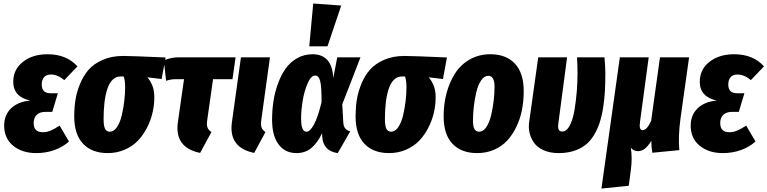

<svg xmlns="http://www.w3.org/2000/svg" viewBox="-20 -863 4417 1105"><path d="M189 18.1Q107.4 18.1 55.7 -24.4Q3.9 -66.9 3.9 -140.1Q3.9 -200.7 43.5 -239.3Q83 -277.8 153.8 -284.2Q56.2 -306.2 56.2 -392.1Q56.2 -462.9 111.6 -506.8Q167 -550.8 253.9 -550.8Q362.8 -550.8 425.8 -481L350.1 -401.9Q312 -434.1 272.9 -434.1Q246.6 -434.1 233.4 -418.5Q220.2 -402.8 220.2 -377Q220.2 -352.5 232.2 -339.4Q244.1 -326.2 272.9 -326.2H313L280.8 -219.2H243.2Q208 -219.2 190.9 -201.7Q173.8 -184.1 173.8 -154.8Q173.8 -102.1 226.1 -102.1Q249.5 -102.1 271.5 -111.3Q293.5 -120.6 323.2 -140.1L377 -48.8Q342.3 -17.1 293.5 0.5Q244.6 18.1 189 18.1Z M600.1 18.1Q509.3 18.1 458.3 -35.4Q407.2 -88.9 407.2 -193.8Q407.2 -242.2 414.1 -286.9Q420.9 -331.5 440.2 -379.2Q459.5 -426.8 489.7 -461.4Q520 -496.1 571.3 -518.6Q622.6 -541 689 -541Q737.8 -541 933.1 -532.2L910.2 -408.2L828.1 -418Q842.8 -402.3 855.5 -373.3Q868.2 -344.2 868.2 -304.2Q868.2 -259.3 857.9 -214.6Q847.7 -169.9 825.9 -127.7Q804.2 -85.4 773.4 -53.2Q742.7 -21 697.8 -1.5Q652.8 18.1 600.1 18.1ZM612.3 -105Q635.3 -105 653.3 -131.8Q671.4 -158.7 680.9 -199.7Q690.4 -240.7 695.3 -282.2Q700.2 -323.7 700.2 -360.8Q700.2 -398.9 691.9 -422.9H674.3Q647.5 -422.9 628.2 -404.1Q608.9 -385.3 597.7 -350.8Q586.4 -316.4 581.3 -273.4Q576.2 -230.5 576.2 -176.8Q576.2 -137.7 585 -121.3Q593.8 -105 612.3 -105Z M1206.1 -407.2 1172.9 -173.8Q1168.5 -146 1173.6 -130.6Q1178.7 -115.2 1196.8 -103L1131.8 17.1Q982.4 -13.7 1003.9 -161.1L1039.1 -407.2H987.8Q962.9 -407.2 936 -397.9L922.9 -515.1Q962.9 -533.2 1009.8 -533.2H1335.9L1317.9 -407.2Z M1533.7 -533.2 1483.9 -173.8Q1480 -145.5 1485.1 -130.1Q1490.2 -114.7 1507.8 -103L1442.9 17.1Q1293.5 -13.7 1314.9 -161.1L1366.7 -533.2Z M1782.7 -842.8 1943.8 -831.1 1864.7 -596.2H1759.8ZM1778.8 -550.8Q1835.9 -550.8 1865.7 -515.4Q1895.5 -480 1897.9 -413.1L1920.9 -533.2H2054.7L1949.7 -262.2L1955.6 -160.2Q1957 -135.7 1967 -123.8Q1977.1 -111.8 1995.6 -106.9L1923.8 18.1Q1838.9 5.9 1834.5 -78.1L1833.5 -96.2Q1806.2 -39.1 1771 -10.5Q1735.8 18.1 1686.5 18.1Q1621.1 18.1 1583.5 -31.5Q1545.9 -81.1 1545.9 -174.8Q1545.9 -227.5 1553.5 -278.6Q1561 -329.6 1578.9 -379.4Q1596.7 -429.2 1622.8 -466.8Q1648.9 -504.4 1689.2 -527.6Q1729.5 -550.8 1778.8 -550.8ZM1793.9 -428.2Q1769.5 -428.2 1750 -382.3Q1730.5 -336.4 1721.7 -281.5Q1712.9 -226.6 1712.9 -182.1Q1712.9 -141.1 1720.7 -123Q1728.5 -105 1744.6 -105Q1764.2 -105 1786.6 -145.8Q1809.1 -186.5 1830.6 -274.9Q1831.1 -362.3 1823 -395.3Q1814.9 -428.2 1793.9 -428.2Z M2219.2 18.1Q2128.4 18.1 2077.4 -35.4Q2026.4 -88.9 2026.4 -193.8Q2026.4 -242.2 2033.2 -286.9Q2040 -331.5 2059.3 -379.2Q2078.6 -426.8 2108.9 -461.4Q2139.2 -496.1 2190.4 -518.6Q2241.7 -541 2308.1 -541Q2356.9 -541 2552.2 -532.2L2529.3 -408.2L2447.3 -418Q2461.9 -402.3 2474.6 -373.3Q2487.3 -344.2 2487.3 -304.2Q2487.3 -259.3 2477.1 -214.6Q2466.8 -169.9 2445.1 -127.7Q2423.3 -85.4 2392.6 -53.2Q2361.8 -21 2316.9 -1.5Q2272 18.1 2219.2 18.1ZM2231.4 -105Q2254.4 -105 2272.5 -131.8Q2290.5 -158.7 2300 -199.7Q2309.6 -240.7 2314.5 -282.2Q2319.3 -323.7 2319.3 -360.8Q2319.3 -398.9 2311 -422.9H2293.5Q2266.6 -422.9 2247.3 -404.1Q2228 -385.3 2216.8 -350.8Q2205.6 -316.4 2200.4 -273.4Q2195.3 -230.5 2195.3 -176.8Q2195.3 -137.7 2204.1 -121.3Q2212.9 -105 2231.4 -105Z M2726.1 18.1Q2635.3 18.1 2584.2 -35.4Q2533.2 -88.9 2533.2 -193.8Q2533.2 -264.2 2550 -327.1Q2566.9 -390.1 2599.1 -440.7Q2631.3 -491.2 2683.8 -521Q2736.3 -550.8 2802.2 -550.8Q2892.6 -550.8 2943.4 -496.8Q2994.1 -442.9 2994.1 -337.9Q2994.1 -281.7 2983.9 -230.2Q2973.6 -178.7 2951.9 -133.3Q2930.2 -87.9 2899.2 -54.2Q2868.2 -20.5 2823.7 -1.2Q2779.3 18.1 2726.1 18.1ZM2738.3 -105Q2761.2 -105 2779.1 -131.8Q2796.9 -158.7 2806.6 -200.2Q2816.4 -241.7 2821.3 -283.7Q2826.2 -325.7 2826.2 -363.8Q2826.2 -426.8 2790 -426.8Q2766.6 -426.8 2748.8 -400.1Q2731 -373.5 2721.2 -332Q2711.4 -290.5 2706.8 -248.8Q2702.1 -207 2702.1 -168.9Q2702.1 -134.8 2710.9 -119.9Q2719.7 -105 2738.3 -105Z M3459 -533.2Q3463.9 -478 3463.9 -441.9Q3463.9 -383.8 3461.2 -336.7Q3458.5 -289.6 3450.7 -240.7Q3442.9 -191.9 3430.4 -154.8Q3418 -117.7 3397.5 -84Q3377 -50.3 3349.1 -28.6Q3321.3 -6.8 3282.5 5.6Q3243.7 18.1 3195.8 18.1Q3146 18.1 3109.4 2Q3072.8 -14.2 3053.7 -41Q3034.7 -67.9 3027.6 -99.1Q3020.5 -130.4 3025.9 -164.1L3077.6 -533.2H3243.7L3193.8 -155.8Q3189.9 -129.9 3195.1 -117.9Q3200.2 -106 3215.8 -106Q3240.7 -106 3259 -140.6Q3277.3 -175.3 3286.4 -230.2Q3295.4 -285.2 3299.6 -337.9Q3303.7 -390.6 3303.7 -441.9Q3303.7 -491.2 3300.8 -533.2Z M3896.5 -182.1Q3882.3 -77.6 3889.6 1L3734.4 16.1Q3728.5 -16.1 3728.5 -51.8Q3708.5 -21 3690.9 -7.1Q3673.3 6.8 3651.4 6.8Q3625 6.8 3610.4 -13.2Q3620.1 47.4 3610.4 117.2L3598.6 206.1L3441.4 222.2L3547.4 -533.2H3713.4L3663.6 -163.1Q3655.8 -113.8 3678.7 -113.8Q3703.1 -113.8 3727.5 -168L3778.3 -533.2H3945.8Z M4140.1 18.1Q4058.6 18.1 4006.8 -24.4Q3955.1 -66.9 3955.1 -140.1Q3955.1 -200.7 3994.6 -239.3Q4034.2 -277.8 4105 -284.2Q4007.3 -306.2 4007.3 -392.1Q4007.3 -462.9 4062.7 -506.8Q4118.2 -550.8 4205.1 -550.8Q4314 -550.8 4377 -481L4301.3 -401.9Q4263.2 -434.1 4224.1 -434.1Q4197.8 -434.1 4184.6 -418.5Q4171.4 -402.8 4171.4 -377Q4171.4 -352.5 4183.3 -339.4Q4195.3 -326.2 4224.1 -326.2H4264.2L4231.9 -219.2H4194.3Q4159.2 -219.2 4142.1 -201.7Q4125 -184.1 4125 -154.8Q4125 -102.1 4177.2 -102.1Q4200.7 -102.1 4222.7 -111.3Q4244.6 -120.6 4274.4 -140.1L4328.1 -48.8Q4293.5 -17.1 4244.6 0.5Q4195.8 18.1 4140.1 18.1Z"/></svg>

Font: Fira Sans Compressed ExtraBold
Style: Italic
Weight: 800
Width: 3
Italic angle: -8°
Designer: Carrois Corporate & Edenspiekermann AG
Foundry: Carrois Corporate GbR & Edenspiekermann AG
Version: Version 4.203;PS 004.203;hotconv 1.0.88;makeotf.lib2.5.64775